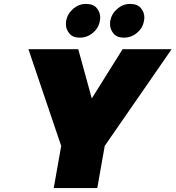

<svg xmlns="http://www.w3.org/2000/svg" viewBox="-20 -959 895 979"><path d="M855 -708 514 -215 476 0H254L292 -215L125 -708H379L448 -457L605 -708ZM387 -767Q351 -767 333.5 -788.5Q316 -810 316 -836Q316 -844 317 -852Q324 -889 353 -914Q382 -939 418 -939Q456 -939 473.5 -917.5Q491 -896 491 -871Q491 -862 489 -852Q483 -816 453.5 -791.5Q424 -767 387 -767ZM612 -767Q576 -767 558.5 -788.5Q541 -810 541 -836Q541 -844 542 -852Q549 -889 578 -914Q607 -939 643 -939Q681 -939 698.5 -917.5Q716 -896 716 -871Q716 -862 714 -852Q708 -816 678.5 -791.5Q649 -767 612 -767Z"/></svg>

Font: Fz Poppins Black
Style: Italic
Weight: 900
Italic angle: -10°
Designer: Ninad Kale (Devanagari), Jonny Pinhorn (Latin)
Foundry: Indian Type Foundry
Version: Vit hóa bi Vntype.Com & FontZin.Com